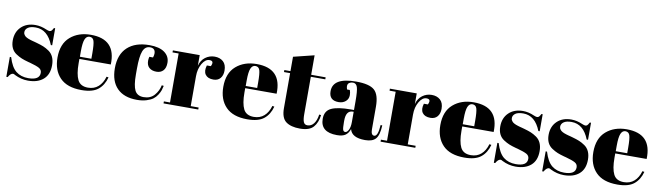

<svg xmlns="http://www.w3.org/2000/svg" viewBox="-37 -1169 5836 1698"><g transform="rotate(10 2881.0 -320.5)"><path d="M33 10V-169H45Q71 -82 115 -47Q159 -12 225 -12Q327 -12 327 -77Q327 -105 302 -119Q277 -133 218 -149Q207 -152 202 -153Q165 -163 140.5 -173Q116 -183 88.5 -201Q61 -219 47 -248Q33 -277 33 -317Q33 -393 81 -439.5Q129 -486 209 -486Q258 -486 310 -463Q329 -455 338 -455Q349 -455 356 -462Q363 -469 373 -488H384V-335H372Q321 -465 214 -465Q167 -465 144 -448.5Q121 -432 121 -407Q121 -399 123 -393Q125 -387 130 -381Q135 -375 139 -371Q143 -367 152 -362.5Q161 -358 167 -355.5Q173 -353 185.5 -349Q198 -345 204 -343.5Q210 -342 225.5 -338Q241 -334 247 -332Q283 -322 307.5 -312Q332 -302 359 -283.5Q386 -265 400 -234Q414 -203 414 -161Q414 -77 364 -33.5Q314 10 227 10Q165 10 107 -19Q95 -27 88 -27Q66 -27 45 10Z M449 -237Q449 -360 521.5 -423Q594 -486 706 -486Q933 -486 924 -258H642V-219Q642 -121 667 -71Q692 -21 760 -21Q815 -21 852 -53.5Q889 -86 906 -145L924 -142Q905 -70 855.5 -30Q806 10 707 10Q578 10 513.5 -56.5Q449 -123 449 -237ZM643 -278H746V-327Q746 -408 736.5 -437.5Q727 -467 697 -467Q670 -467 656.5 -435.5Q643 -404 643 -327Z M1240 -468Q1196 -468 1177 -420Q1158 -372 1158 -261V-209Q1158 -110 1180 -67Q1202 -24 1259 -24Q1320 -24 1355 -64Q1390 -104 1400 -155L1418 -153Q1413 -130 1407 -112Q1401 -94 1385.5 -69.5Q1370 -45 1348.5 -29Q1327 -13 1290 -1.5Q1253 10 1205 10Q1089 10 1027 -52.5Q965 -115 965 -232Q965 -356 1035.5 -421Q1106 -486 1232 -486Q1321 -486 1368 -451.5Q1415 -417 1415 -359Q1415 -313 1392.5 -289Q1370 -265 1332 -265Q1291 -265 1267 -286Q1243 -307 1243 -348Q1243 -366 1248 -384H1281Q1288 -404 1288 -420Q1288 -468 1240 -468Z M1777 -448Q1740 -448 1712 -400Q1684 -352 1684 -286V-18H1755V0H1443V-18H1498V-458H1443V-476H1684V-380Q1697 -431 1734 -458.5Q1771 -486 1818 -486Q1865 -486 1894.5 -459.5Q1924 -433 1924 -379Q1924 -336 1902 -310Q1880 -284 1840 -284Q1789 -284 1767.5 -314Q1746 -344 1762 -397H1798Q1823 -448 1777 -448Z M1938 -237Q1938 -360 2010.5 -423Q2083 -486 2195 -486Q2422 -486 2413 -258H2131V-219Q2131 -121 2156 -71Q2181 -21 2249 -21Q2304 -21 2341 -53.5Q2378 -86 2395 -145L2413 -142Q2394 -70 2344.5 -30Q2295 10 2196 10Q2067 10 2002.5 -56.5Q1938 -123 1938 -237ZM2132 -278H2235V-327Q2235 -408 2225.5 -437.5Q2216 -467 2186 -467Q2159 -467 2145.5 -435.5Q2132 -404 2132 -327Z M2499 -143V-458H2444V-476H2499V-605L2685 -651V-476H2815V-458H2685V-121Q2685 -74 2694.5 -52Q2704 -30 2729 -30Q2764 -30 2786.5 -60Q2809 -90 2816 -142L2833 -140Q2825 -71 2789 -30.5Q2753 10 2669 10Q2587 10 2543 -23Q2499 -56 2499 -143Z M3083 -235H3112V-312Q3112 -407 3101.5 -439.5Q3091 -472 3061 -472Q3043 -472 3028.5 -462.5Q3014 -453 3014 -432Q3014 -420 3020 -403H3045Q3053 -382 3053 -358Q3053 -323 3028 -301.5Q3003 -280 2965 -280Q2879 -280 2879 -363Q2879 -486 3088 -486Q3207 -486 3252.5 -445.5Q3298 -405 3298 -297V-94Q3298 -42 3327 -42Q3361 -42 3367 -145L3382 -144Q3378 -56 3349 -23Q3320 10 3254 10Q3134 10 3116 -64Q3103 -26 3077 -8Q3051 10 3001 10Q2853 10 2853 -111Q2853 -182 2909.5 -208.5Q2966 -235 3083 -235ZM3069 -30Q3085 -30 3098.5 -55.5Q3112 -81 3112 -126V-219H3105Q3043 -219 3043 -128V-112Q3043 -60 3048.5 -45Q3054 -30 3069 -30Z M3726 -448Q3689 -448 3661 -400Q3633 -352 3633 -286V-18H3704V0H3392V-18H3447V-458H3392V-476H3633V-380Q3646 -431 3683 -458.5Q3720 -486 3767 -486Q3814 -486 3843.5 -459.5Q3873 -433 3873 -379Q3873 -336 3851 -310Q3829 -284 3789 -284Q3738 -284 3716.5 -314Q3695 -344 3711 -397H3747Q3772 -448 3726 -448Z M3887 -237Q3887 -360 3959.5 -423Q4032 -486 4144 -486Q4371 -486 4362 -258H4080V-219Q4080 -121 4105 -71Q4130 -21 4198 -21Q4253 -21 4290 -53.5Q4327 -86 4344 -145L4362 -142Q4343 -70 4293.5 -30Q4244 10 4145 10Q4016 10 3951.5 -56.5Q3887 -123 3887 -237ZM4081 -278H4184V-327Q4184 -408 4174.5 -437.5Q4165 -467 4135 -467Q4108 -467 4094.5 -435.5Q4081 -404 4081 -327Z M4411 10V-169H4423Q4449 -82 4493 -47Q4537 -12 4603 -12Q4705 -12 4705 -77Q4705 -105 4680 -119Q4655 -133 4596 -149Q4585 -152 4580 -153Q4543 -163 4518.5 -173Q4494 -183 4466.5 -201Q4439 -219 4425 -248Q4411 -277 4411 -317Q4411 -393 4459 -439.5Q4507 -486 4587 -486Q4636 -486 4688 -463Q4707 -455 4716 -455Q4727 -455 4734 -462Q4741 -469 4751 -488H4762V-335H4750Q4699 -465 4592 -465Q4545 -465 4522 -448.5Q4499 -432 4499 -407Q4499 -399 4501 -393Q4503 -387 4508 -381Q4513 -375 4517 -371Q4521 -367 4530 -362.5Q4539 -358 4545 -355.5Q4551 -353 4563.5 -349Q4576 -345 4582 -343.5Q4588 -342 4603.5 -338Q4619 -334 4625 -332Q4661 -322 4685.5 -312Q4710 -302 4737 -283.5Q4764 -265 4778 -234Q4792 -203 4792 -161Q4792 -77 4742 -33.5Q4692 10 4605 10Q4543 10 4485 -19Q4473 -27 4466 -27Q4444 -27 4423 10Z M4845 10V-169H4857Q4883 -82 4927 -47Q4971 -12 5037 -12Q5139 -12 5139 -77Q5139 -105 5114 -119Q5089 -133 5030 -149Q5019 -152 5014 -153Q4977 -163 4952.5 -173Q4928 -183 4900.5 -201Q4873 -219 4859 -248Q4845 -277 4845 -317Q4845 -393 4893 -439.5Q4941 -486 5021 -486Q5070 -486 5122 -463Q5141 -455 5150 -455Q5161 -455 5168 -462Q5175 -469 5185 -488H5196V-335H5184Q5133 -465 5026 -465Q4979 -465 4956 -448.5Q4933 -432 4933 -407Q4933 -399 4935 -393Q4937 -387 4942 -381Q4947 -375 4951 -371Q4955 -367 4964 -362.5Q4973 -358 4979 -355.5Q4985 -353 4997.5 -349Q5010 -345 5016 -343.5Q5022 -342 5037.5 -338Q5053 -334 5059 -332Q5095 -322 5119.5 -312Q5144 -302 5171 -283.5Q5198 -265 5212 -234Q5226 -203 5226 -161Q5226 -77 5176 -33.5Q5126 10 5039 10Q4977 10 4919 -19Q4907 -27 4900 -27Q4878 -27 4857 10Z M5261 -237Q5261 -360 5333.5 -423Q5406 -486 5518 -486Q5745 -486 5736 -258H5454V-219Q5454 -121 5479 -71Q5504 -21 5572 -21Q5627 -21 5664 -53.5Q5701 -86 5718 -145L5736 -142Q5717 -70 5667.5 -30Q5618 10 5519 10Q5390 10 5325.5 -56.5Q5261 -123 5261 -237ZM5455 -278H5558V-327Q5558 -408 5548.5 -437.5Q5539 -467 5509 -467Q5482 -467 5468.5 -435.5Q5455 -404 5455 -327Z"/></g></svg>

Font: Abril Fatface
Style: Regular
Weight: 400
Designer: Veronika Burian, Jos Scaglione
Foundry: TypeTogether
Version: Version 1.001